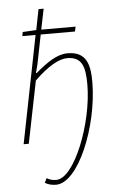

<svg xmlns="http://www.w3.org/2000/svg" viewBox="-62 -764 629 1040"><g transform="rotate(-5 252.0 -244.0)"><path d="M200 234C323 234 442 -65 444 -298C445 -397 427 -470 324 -470C266 -470 212 -432 148 -378H144L156 -424L188 -584H374L380 -610H193L216 -722H188L166 -610L92 -606L88 -584H160L44 0H72L140 -338C216 -412 276 -444 320 -444C401 -444 416 -386 416 -292C416 -84 302 208 204 208C184 208 168 204 152 194L140 218C155 228 177 234 200 234Z"/></g></svg>

Font: Source Sans Pro ExtraLight
Style: Italic
Weight: 200
Italic angle: -11°
Designer: Paul D. Hunt
Foundry: Adobe Systems Incorporated
Version: Version 3.006;hotconv 1.0.111;makeotfexe 2.5.65597